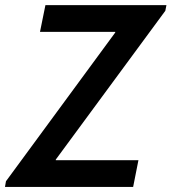

<svg xmlns="http://www.w3.org/2000/svg" viewBox="-27 -740 679 760"><path d="M-3.4 -22.5 429.2 -611.3V-613.8H131.3L152.8 -719.7H631.8L627.4 -697.3L193.8 -108.4V-106H521L500 0H-7.3Z"/></svg>

Font: Reddit Sans Vanilla SemiBold
Style: Italic
Weight: 600
Italic angle: -11.25°
Designer: Stephen Hutchings
Version: Version 1.013